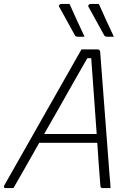

<svg xmlns="http://www.w3.org/2000/svg" viewBox="-55 -963 675 983"><path d="M301 -943Q322 -896 339.5 -857.5Q357 -819 378 -775H343Q332 -775 328 -783Q309 -818 297.5 -838.5Q286 -859 275.5 -878.5Q265 -898 248 -928Q245 -933 249 -938Q253 -943 259 -943ZM451 -943Q472 -896 489.5 -857.5Q507 -819 528 -775H493Q482 -775 478 -783Q459 -818 447.5 -838.5Q436 -859 425.5 -878.5Q415 -898 398 -928Q395 -933 399 -938Q403 -943 409 -943ZM14 0H-25Q-40 0 -33 -14Q66 -188 164.5 -362Q263 -536 362 -710H445Q457 -710 458 -696Q470 -539 482 -380.5Q494 -222 506 -64Q508 -48 509 -32Q510 -16 511 0H470Q460 0 459 -11Q455 -59 451 -115Q447 -171 443 -232H146Q101 -153 66 -91Q31 -29 14 0ZM392 -665Q359 -608 322 -542.5Q285 -477 246.5 -409Q208 -341 171 -277H440Q433 -373 426 -473Q419 -573 412 -665Z"/></svg>

Font: Recursive Mn Lnr St Lt
Style: Italic
Weight: 300
Italic angle: -15°
Monospace: yes
Version: Version 1.079;hotconv 1.0.112;makeotfexe 2.5.65598; ttfautoh